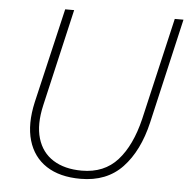

<svg xmlns="http://www.w3.org/2000/svg" viewBox="-50 -709 758 768"><g transform="rotate(5 329.5 -325.0)"><path d="M301 10Q217 10 163.5 -25Q110 -60 91 -125Q72 -190 92 -279L181 -660H217L127 -270Q109 -192 125.5 -136.5Q142 -81 188 -52Q234 -23 303 -23Q393 -23 446.5 -82.5Q500 -142 526 -250L621 -660H656L559 -239Q532 -123 469 -56.5Q406 10 301 10Z"/></g></svg>

Font: Kantumruy Pro ExtraLight
Style: Italic
Weight: 250
Italic angle: -13°
Version: Version 1.002